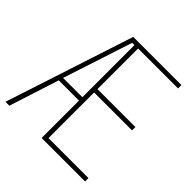

<svg xmlns="http://www.w3.org/2000/svg" viewBox="-189 -860 1006 1006"><g transform="rotate(45 314.0 -357.0)"><path d="M590 0H268V-277H118L29 0H0L233 -714H590V-689H294V-388H575V-363H294V-25H590ZM125 -302H268V-688H251Z"/></g></svg>

Font: Noto Sans Khmer Condensed Thin
Style: Regular
Weight: 100
Width: 3
Designer: Danh Hong and the Monotype Design Team
Foundry: Monotype Imaging Inc.
Version: Version 2.004; ttfautohint (v1.8.4.7-5d5b)